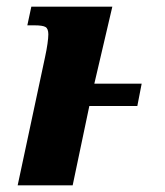

<svg xmlns="http://www.w3.org/2000/svg" viewBox="-20 -556 496 576"><path d="M115 -384Q120 -407 122.5 -425Q125 -443 125 -453Q125 -470 116.5 -475Q108 -480 83 -480H62L74 -536H317L263 -305H405L392 -238H248L198 0H33Z"/></svg>

Font: Noto Serif SemiCondensed ExtraBold
Style: Italic
Weight: 800
Width: 4
Italic angle: -12°
Designer: Monotype Design Team
Foundry: Monotype Imaging Inc.
Version: Version 2.014; ttfautohint (v1.8.4.7-5d5b)